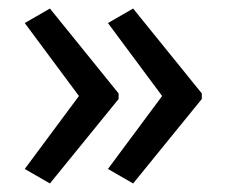

<svg xmlns="http://www.w3.org/2000/svg" viewBox="-20 -489 531 450"><path d="M453 -257 292 -59 233 -93 360 -264 233 -435 292 -469 453 -270ZM258 -257 97 -59 38 -93 165 -264 38 -435 97 -469 258 -270Z"/></svg>

Font: Noto Sans Hebrew SemiCondensed
Style: Regular
Weight: 400
Width: 4
Designer: Monotype Design Team
Foundry: Monotype Imaging Inc.
Version: Version 2.003